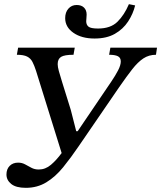

<svg xmlns="http://www.w3.org/2000/svg" viewBox="-20 -886 774 922"><path d="M104 16Q57 16 34 -2.5Q11 -21 11 -48Q11 -74 26.5 -89.5Q42 -105 67 -105Q85 -105 100 -97Q115 -89 130.5 -80.5Q146 -72 166 -72Q198 -72 224.5 -94.5Q251 -117 276 -151L153 -546Q145 -571 136 -588.5Q127 -606 110 -614.5Q93 -623 61 -623L67 -657H339L333 -623Q290 -623 273.5 -613Q257 -603 257 -578Q257 -565 262.5 -545Q268 -525 278 -493L320 -358L346 -256H353L515 -495Q534 -523 547 -548Q560 -573 560 -591Q560 -609 546 -616Q532 -623 504 -623L510 -657H734L729 -623Q695 -623 668.5 -605.5Q642 -588 615 -553.5Q588 -519 552 -467L358 -184Q320 -128 283 -82.5Q246 -37 202.5 -10.5Q159 16 104 16ZM434 -701Q372 -701 332.5 -728.5Q293 -756 293 -799Q293 -827 308.5 -844.5Q324 -862 348 -862Q371 -862 383.5 -849.5Q396 -837 396 -816Q396 -807 395 -798.5Q394 -790 394 -784Q394 -767 405 -758Q416 -749 451 -749Q511 -749 544 -781.5Q577 -814 599 -866L629 -860Q619 -819 595 -782.5Q571 -746 531.5 -723.5Q492 -701 434 -701Z"/></svg>

Font: STIX Two Text Medium
Style: Italic
Weight: 500
Italic angle: -12°
Designer: Ross Mills, John Hudson & Paul Hanslow, Tiro Typeworks Ltd; with prior portions MicroPress Inc. and Coen Hoffman, Elsevi
Foundry: Tiro Typeworks Ltd
Version: Version 2.13 b171